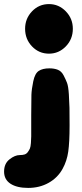

<svg xmlns="http://www.w3.org/2000/svg" viewBox="-45 -748 402 941"><path d="M93 173Q149 173 193.5 148Q238 123 262 79Q283 41 289.5 -5Q296 -51 296 -132Q296 -134 296 -137Q296 -193 295.5 -219.5Q295 -246 292.5 -285.5Q290 -325 283.5 -342Q277 -359 266.5 -379Q256 -399 238.5 -406Q221 -413 197 -413Q164 -413 145 -400.5Q126 -388 118 -349.5Q110 -311 109 -283.5Q108 -256 108 -183Q108 -152 108 -136Q108 -131 108 -122Q108 -93 108 -79.5Q108 -66 106.5 -47Q105 -28 101.5 -20Q98 -12 91.5 -3Q85 6 75.5 9Q66 12 52 12Q28 12 1.5 33Q-25 54 -25 93Q-25 132 6.5 152.5Q38 173 93 173ZM195 -485Q243 -485 277.5 -520.5Q312 -556 312 -607Q312 -657 277.5 -692.5Q243 -728 195 -728Q146 -728 112 -692.5Q78 -657 78 -607Q78 -556 112 -520.5Q146 -485 195 -485Z"/></svg>

Font: Cherry Bomb
Style: Regular
Weight: 400
Designer: satsuyako
Foundry: satsuyako
Version: Version 4.0